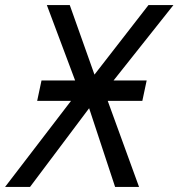

<svg xmlns="http://www.w3.org/2000/svg" viewBox="-72 -734 701 754"><path d="M207 -338H74L91 -418H223L112 -714H202L299 -441L511 -714H609L374 -418H504L487 -338H351L474 0H380L278 -309L46 0H-52Z"/></svg>

Font: BC Sans
Style: Italic
Weight: 400
Italic angle: -12°
Designer: Monotype Design Team
Designer: Province of B.C.
Foundry: Monotype Imaging Inc.
Version: Version 2.000;GOOG;noto-source:20170915:90ef993387c0